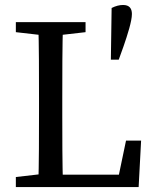

<svg xmlns="http://www.w3.org/2000/svg" viewBox="-20 -759 636 779"><path d="M44.3 0H185.5V-55.8H175.2L44.3 -40.8V0ZM135.3 0H235.7C232.7 -101.1 232.7 -205.1 232.7 -290.2V-359.3C232.7 -462.3 232.7 -566.3 235.7 -669.3H135.3C138.3 -568.2 138.3 -464.2 138.3 -359.3V-308.8C138.3 -206.9 138.3 -102.9 135.3 0ZM185.5 0H542.5L552.5 -188.5H491.3L456.4 -21.4L492.4 -50.4H185.5V0ZM44.3 -628.5 175.2 -613.5H196.1L327.1 -628.5V-669.3H44.3V-628.5ZM479.5 -738.8C464.3 -738.8 449.2 -734.8 432.9 -726.6L429.8 -517H461.8L481.4 -571.5C497.5 -618.1 515.2 -673.2 515.2 -702.1C515.2 -724.5 505.2 -738.8 479.5 -738.8Z"/></svg>

Font: Source Serif Variable
Style: Regular
Weight: 389
Designer: Frank Grießhammer
Foundry: Adobe Systems Incorporated
Version: Version 3.001;hotconv 1.0.111;makeotfexe 2.5.65597